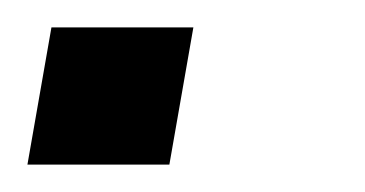

<svg xmlns="http://www.w3.org/2000/svg" viewBox="-25 -120 266 140"><path d="M12.5 -100 -5 0H98.5L116 -100Z"/></svg>

Font: Anybody Expanded
Style: Italic
Weight: 400
Width: 7
Italic angle: -10°
Version: Version 1.113;gftools[0.9.25]